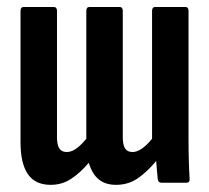

<svg xmlns="http://www.w3.org/2000/svg" viewBox="-20 -511 585 537"><path d="M121.8 6Q78.4 6 57.9 -24.1Q37.4 -54.1 37.4 -113.1V-480.5Q37.4 -491.5 46.4 -491.5H130.1Q139.4 -491.5 139.4 -480.5V-127.2Q139.4 -105.6 146 -95.7Q152.5 -85.8 166.9 -85.8Q179.6 -85.8 193.1 -95.3Q206.6 -104.9 221.4 -122.9V-480.5Q221.4 -491.5 230.3 -491.5H314.4Q323.4 -491.5 323.4 -480.5V-127.2Q323.4 -105.6 329.9 -95.7Q336.5 -85.8 350.8 -85.8Q362.9 -85.8 376.8 -95.3Q390.6 -104.9 405.3 -122.9V-480.5Q405.3 -491.5 414.3 -491.5H498.4Q507.3 -491.5 507.3 -480.5V-124.7Q507.3 -87 508.2 -58.9Q509 -30.8 510.3 -12.6Q511.7 0 501.8 0H431.1Q422.8 0 421.2 -9.8Q420.2 -20 419 -33.8Q417.8 -47.6 416.8 -60.9Q391.8 -30.3 365.2 -12.2Q338.7 6 304.6 6Q274.7 6 256.1 -9.3Q237.5 -24.7 228.3 -55.7Q204.5 -27.6 178.9 -10.8Q153.4 6 121.8 6Z"/></svg>

Font: Sofia Sans Extra Condensed
Style: Regular
Weight: 400
Designer: Botio Nikoltchev, Ani Petrova
Foundry: lettersoup
Version: Version 4.101